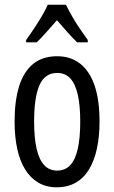

<svg xmlns="http://www.w3.org/2000/svg" viewBox="-20 -786 485 816"><path d="M403 -269Q403 -206 392 -155Q381 -104 359 -67Q337 -30 302.5 -10Q268 10 221 10Q176 10 142.5 -10Q109 -30 86.5 -66.5Q64 -103 53 -154.5Q42 -206 42 -269Q42 -358 61.5 -420Q81 -482 121 -514.5Q161 -547 223 -547Q280 -547 320.5 -515.5Q361 -484 382 -422.5Q403 -361 403 -269ZM125 -269Q125 -201 135.5 -154.5Q146 -108 167.5 -84.5Q189 -61 223 -61Q257 -61 278.5 -84Q300 -107 310.5 -153.5Q321 -200 321 -269Q321 -338 310.5 -384Q300 -430 278.5 -453Q257 -476 223 -476Q171 -476 148 -424.5Q125 -373 125 -269ZM260 -766Q271 -744 286 -717.5Q301 -691 319 -664.5Q337 -638 353 -616V-606H308Q287 -626 266 -650Q245 -674 222 -700Q199 -674 176.5 -648.5Q154 -623 136 -606H91V-616Q109 -641 126.5 -667.5Q144 -694 159 -719.5Q174 -745 183 -766Z"/></svg>

Font: Noto Sans Arabic ExtraCondensed
Style: Regular
Weight: 400
Width: 2
Designer: Monotype Design Team, Nadine Chahine, Nizar Qandah and Khaled Hosny
Foundry: Monotype Imaging Inc.
Version: Version 2.012